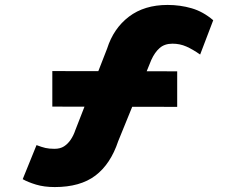

<svg xmlns="http://www.w3.org/2000/svg" viewBox="-20 -727 958 778"><path d="M202 31Q159 31 126 21Q93 11 72 -1L128 -139Q149 -131 164 -127.5Q179 -124 201 -124Q224 -124 239.5 -134Q255 -144 266.5 -161Q278 -178 285 -199L414 -530Q440 -612 502.5 -659.5Q565 -707 659 -707Q710 -707 756.5 -693.5Q803 -680 844 -645L791 -506Q761 -527 735 -538.5Q709 -550 679 -550Q647 -550 627 -532.5Q607 -515 593 -484L459 -155Q428 -62 366.5 -15.5Q305 31 202 31ZM192 -295V-439L698 -438V-294Z"/></svg>

Font: Lexend Zetta
Style: Bold
Weight: 700
Designer: Bonnie Shaver-Troup, Thomas Jockin
Foundry: Lexend
Version: Version 1.007